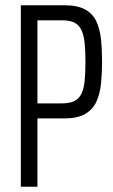

<svg xmlns="http://www.w3.org/2000/svg" viewBox="-20 -708 430 728"><path d="M59 0V-688H224Q274 -688 303 -672Q332 -656 345.5 -626.5Q359 -597 363 -558.5Q367 -520 367 -474Q367 -430 363 -391Q359 -352 345.5 -322.5Q332 -293 303 -276Q274 -259 224 -259H122V0ZM122 -316H215Q244 -316 262 -325Q280 -334 289 -353Q298 -372 301 -402Q304 -432 304 -474Q304 -515 301 -544.5Q298 -574 289 -593.5Q280 -613 262.5 -622Q245 -631 215 -631H122Z"/></svg>

Font: Saira ExtraCondensed
Style: Regular
Weight: 400
Width: 2
Designer: Hector Gatti with collaboration of the Omnibus-Type team
Foundry: Omnibus-Type
Version: Version 1.101